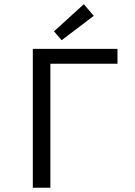

<svg xmlns="http://www.w3.org/2000/svg" viewBox="-20 -887 640 907"><path d="M135 0V-656H535V-586H218V0ZM271 -697 235 -739 376 -867 423 -812Z"/></svg>

Font: Source Code Pro
Style: Regular
Weight: 400
Monospace: yes
Designer: Paul D. Hunt, Teo Tuominen
Foundry: Adobe Systems Incorporated
Version: Version 2.030;PS 1.000;hotconv 16.6.51;makeotf.lib2.5.65220